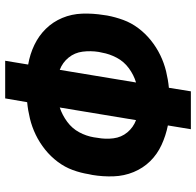

<svg xmlns="http://www.w3.org/2000/svg" viewBox="-28 -748 775 760"><g transform="rotate(-90 360.0 -367.5)"><path d="M229 0H379L393 -87Q425 -90 458 -98Q491 -106 522 -121Q553 -136 580.5 -158Q608 -180 629 -208Q650 -236 661.5 -267.5Q673 -299 679 -331L681 -345Q688 -388 686.5 -430Q685 -472 669.5 -509Q654 -546 626.5 -574Q599 -602 562.5 -619.5Q526 -637 485 -644L500 -735H351L336 -648Q304 -645 271 -637Q238 -629 207 -614Q176 -599 148.5 -577Q121 -555 100 -527Q79 -499 67.5 -467.5Q56 -436 51 -404L48 -390Q41 -348 42.5 -306Q44 -264 59.5 -226.5Q75 -189 102.5 -161Q130 -133 167 -116Q204 -99 244 -91ZM265 -217Q236 -228 216.5 -251.5Q197 -275 193 -306.5Q189 -338 195 -370L197 -384Q202 -414 217 -442Q232 -470 258.5 -489.5Q285 -509 315 -519ZM414 -217 464 -519Q493 -508 512.5 -484Q532 -460 536 -428.5Q540 -397 535 -365L532 -351Q527 -322 512 -293.5Q497 -265 470.5 -245.5Q444 -226 414 -217Z"/></g></svg>

Font: Iosevka Sparkle Heavy
Style: Italic
Weight: 900
Italic angle: -9°
Designer: Belleve Invis
Foundry: Belleve Invis
Version: Version 4.5.0; ttfautohint (v1.8.3)